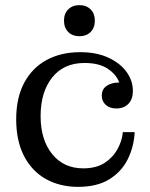

<svg xmlns="http://www.w3.org/2000/svg" viewBox="-20 -716 583 747"><path d="M289 -575Q262 -575 245.5 -591.5Q229 -608 229 -636Q229 -663 245.5 -679.5Q262 -696 289 -696Q316 -696 332.5 -679.5Q349 -663 349 -636Q349 -608 332.5 -591.5Q316 -575 289 -575ZM284 11Q213 11 158.5 -19.5Q104 -50 73.5 -109Q43 -168 43 -252Q43 -336 74.5 -394.5Q106 -453 162 -483Q218 -513 292 -513Q356 -513 402 -491.5Q448 -470 472.5 -436Q497 -402 497 -362Q497 -330 479.5 -312Q462 -294 433 -294Q407 -294 391.5 -308Q376 -322 376 -344Q376 -369 395 -382Q414 -395 444 -395Q432 -427 398.5 -449Q365 -471 309 -471Q228 -471 183 -414.5Q138 -358 138 -264Q138 -172 183 -116.5Q228 -61 304 -61Q354 -61 386.5 -82Q419 -103 437 -135.5Q455 -168 458 -202H504Q501 -144 476.5 -95.5Q452 -47 404.5 -18Q357 11 284 11Z"/></svg>

Font: Montagu Slab 144pt
Style: Regular
Weight: 400
Designer: Florian Karsten
Foundry: Florian Karsten
Version: Version 1.000; ttfautohint (v1.8.3)